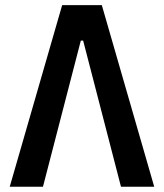

<svg xmlns="http://www.w3.org/2000/svg" viewBox="-20 -713 626 733"><path d="M17.1 0 217.3 -693.4H368.7L568.8 0H441.9L297.4 -558.1H288.6L144 0Z"/></svg>

Font: Caskaydia Cove SemiBold
Style: Regular
Weight: 600
Monospace: yes
Designer: Aaron Bell
Foundry: Saja Typeworks
Version: Version 4.300; ttfautohint (v1.8.3)